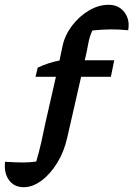

<svg xmlns="http://www.w3.org/2000/svg" viewBox="-67 -627 556 800"><path d="M32 153Q-8 153 -29.5 123.5Q-51 94 -46 47Q0 50 28.5 50Q57 50 84 46Q96 5 104.5 -32Q113 -69 122 -114L166 -307H81L90 -345Q134 -366 181 -375L194 -437Q204 -482 234 -521Q264 -560 304 -583.5Q344 -607 385 -607Q428 -607 451.5 -576Q475 -545 467 -501Q426 -505 391.5 -504.5Q357 -504 318 -500Q306 -475 300.5 -444Q295 -413 287 -379L286 -376H409L395 -307H271L213 -53Q200 5 171.5 51.5Q143 98 106 125.5Q69 153 32 153Z"/></svg>

Font: Piazzolla SC SemiBold
Style: Italic
Weight: 600
Italic angle: -11.3°
Designer: Juan Pablo del Peral
Foundry: Huerta Tipografica
Version: Version 1.330